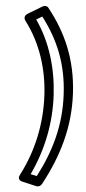

<svg xmlns="http://www.w3.org/2000/svg" viewBox="-66 -793 461 1030"><g transform="rotate(-5 164.5 -278.5)"><path d="M62 134C153 6 205 -136 222 -278C239 -420 223 -564 164 -690L198 -703C265 -574 296 -441 276 -278C256 -114 192 19 94 147ZM5 132C-13 155 6 166 12 169L87 201C97 205 110 202 118 192C228 53 304 -97 326 -278C348 -459 310 -609 234 -748C229 -757 216 -761 205 -757L122 -725C95 -715 103 -694 106 -688C170 -564 190 -421 172 -278C154 -135 100 8 5 132Z"/></g></svg>

Font: Falling Sky
Style: ExtOuObl
Weight: 400
Designer: Paul D. Hunt
Foundry: Adobe Systems Incorporated
Version: Version 1.02